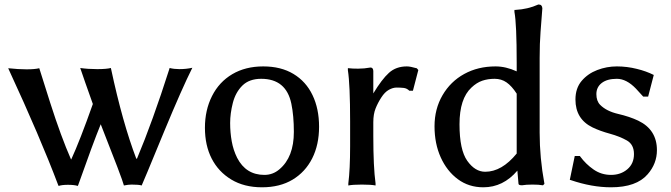

<svg xmlns="http://www.w3.org/2000/svg" viewBox="-20 -794 2913 833"><path d="M15.6 -498Q59.6 -493.2 95.2 -493.2Q130.9 -493.2 150.4 -498Q150.4 -496.1 197.8 -348.1Q245.1 -200.2 288.1 -102.5H289.1Q326.2 -182.6 382.8 -342.8Q343.8 -452.1 328.1 -499Q362.3 -494.1 401.9 -494.1Q441.4 -494.1 460.9 -499L461.9 -495.1Q511.7 -261.7 571.3 -105.5H574.2Q641.6 -265.6 714.8 -495.1L715.8 -499Q735.4 -494.1 757.8 -494.1Q788.1 -494.1 814.5 -500Q769.5 -410.2 693.4 -226.6Q597.7 5.9 594.7 10.7Q583 6.8 550.8 6.8Q537.1 6.8 517.6 10.7Q510.7 -17.6 417 -254.9Q382.8 -170.9 319.3 8.8L317.4 12.7Q302.7 7.8 274.4 7.8Q249 7.8 234.4 12.7L232.4 8.8Q154.3 -198.2 18.6 -491.2Z M898.4 -106Q869.1 -163.1 869.1 -239.7Q869.1 -316.4 899.9 -377.4Q930.7 -438.5 987.8 -472.2Q1044.9 -505.9 1122.1 -505.9Q1199.2 -505.9 1253.4 -473.1Q1307.6 -440.4 1335.9 -381.3Q1364.3 -322.3 1364.3 -244.1Q1364.3 -166 1334.5 -106.9Q1304.7 -47.9 1249.5 -14.6Q1194.3 18.6 1116.7 18.6Q1039.1 18.6 983.4 -15.1Q927.7 -48.8 898.4 -106ZM1008.8 -109.4Q1046.9 -35.2 1127 -35.2Q1164.1 -35.2 1192.4 -59.6Q1254.9 -112.3 1254.9 -221.7Q1254.9 -292 1244.1 -343.8Q1221.7 -452.1 1113.3 -452.1Q1061.5 -452.1 1031.7 -422.9Q1002 -393.6 990.2 -347.7Q978.5 -301.8 978.5 -260.3Q978.5 -218.8 985.4 -180.7Q992.2 -142.6 1008.8 -109.4Z M1489.3 -489.3V-498H1493.2Q1506.8 -496.1 1533.7 -496.1Q1560.5 -496.1 1586.9 -501H1587.9Q1598.6 -501 1599.6 -486.3V-388.7Q1636.7 -450.2 1667.5 -478Q1698.2 -505.9 1745.1 -505.9Q1759.8 -505.9 1787.1 -498H1788.1L1794.9 -490.2L1771.5 -400.4H1755.9Q1745.1 -411.1 1731 -412.6Q1716.8 -414.1 1700.7 -414.1Q1684.6 -414.1 1667 -404.3Q1649.4 -394.5 1634.3 -371.1Q1619.1 -347.7 1609.4 -323.2Q1599.6 -298.8 1599.6 -263.7V-204.1Q1599.6 -69.3 1609.4 2V10.7Q1589.8 6.8 1549.8 6.8Q1510.7 6.8 1491.2 10.7V2Q1499 -58.6 1499 -160.2V-266.6Q1499 -427.7 1489.3 -489.3Z M2129.9 -505.9Q2174.8 -505.9 2221.7 -484.4V-521.5Q2221.7 -690.4 2211.9 -742.2V-751H2215.8Q2270.5 -753.9 2315.4 -774.4H2317.4Q2332 -774.4 2333 -757.8Q2329.1 -705.1 2325.2 -655.8Q2321.3 -606.4 2321.3 -542V-217.8Q2321.3 -109.4 2341.8 2V3.9L2335.9 9.8H2334Q2318.4 6.8 2290.5 6.8Q2262.7 6.8 2245.1 9.8H2244.1Q2229.5 9.8 2229.5 2.9L2224.6 -53.7Q2163.1 18.6 2077.1 18.6Q2013.7 18.6 1966.3 -16.6Q1918.9 -51.8 1892.1 -111.3Q1865.2 -170.9 1865.2 -246.1Q1865.2 -321.3 1899.9 -380.9Q1934.6 -440.4 1994.1 -473.1Q2053.7 -505.9 2129.9 -505.9ZM2085 -48.8Q2157.2 -48.8 2221.7 -127.9V-387.7Q2200.2 -420.9 2177.7 -436.5Q2155.3 -452.1 2126 -452.1Q2096.7 -452.1 2072.3 -443.8Q2047.9 -435.5 2025.4 -414.1Q1973.6 -366.2 1973.6 -254.9Q1973.6 -143.6 2007.3 -96.2Q2041 -48.8 2085 -48.8Z M2452.1 -13.7 2473.6 -117.2H2496.1L2497.1 -115.2Q2521.5 -82 2555.2 -58.6Q2588.9 -35.2 2630.9 -35.2Q2672.9 -35.2 2701.7 -59.6Q2730.5 -84 2730.5 -125.5Q2730.5 -167 2699.7 -184.6Q2668.9 -202.1 2626 -213.9Q2583 -225.6 2550.8 -241.2Q2476.6 -277.3 2476.6 -362.3Q2476.6 -411.1 2503.4 -442.9Q2530.3 -474.6 2571.3 -490.2Q2612.3 -505.9 2656.2 -505.9Q2700.2 -505.9 2743.2 -495.1Q2783.2 -485.4 2816.4 -468.8L2792 -375H2770.5L2739.3 -409.2Q2698.2 -452.1 2656.2 -452.1Q2614.3 -452.1 2590.8 -434.1Q2567.4 -416 2567.4 -385.7Q2567.4 -355.5 2584 -338.9Q2611.3 -311.5 2661.6 -299.8Q2711.9 -288.1 2749 -270.5Q2830.1 -231.4 2830.1 -142.6Q2830.1 -84 2790 -38.1Q2741.2 18.6 2630.9 18.6Q2547.9 18.6 2456.1 -12.7Z"/></svg>

Font: GenEi LateGo v2
Style: Medium
Weight: 500
Designer: o_tamon (Modified)
Foundry: o_tamon / Adobe Systems Incorporated / FONT 910 / Philipp H. Poll
Version: Version 2.1;Original Version 1.004